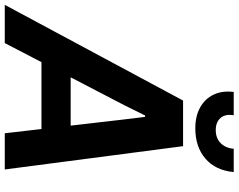

<svg xmlns="http://www.w3.org/2000/svg" viewBox="-154 -860 976 785"><g transform="rotate(90 333.5 -468.0)"><path d="M-38.7 0 352.6 -729H539.1L634.4 0H486.4L429.9 -487.3L419.4 -573.6H413.6L371.6 -488.7L117.6 0ZM182.4 -150 240.7 -269.4H470.4L482.1 -150ZM465.7 -779Q416.7 -779 381.1 -798.6Q345.4 -818.3 328.5 -853.7Q311.6 -889.1 317.4 -936.1H412.7Q406.9 -901.3 424 -881.9Q441.1 -862.6 473.4 -862.6Q506.9 -862.6 527.1 -883.1Q547.3 -903.6 549.7 -936.1H645Q638.1 -861.7 590.1 -820.4Q542 -779 465.7 -779Z"/></g></svg>

Font: Mona Sans
Style: Italic
Weight: 200
Italic angle: -11.6951°
Designer: Deni Anggara
Foundry: GitHub
Version: Version 2.000